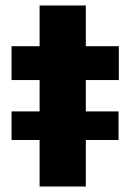

<svg xmlns="http://www.w3.org/2000/svg" viewBox="-20 -678 474 698"><path d="M22 -169V-273H411V-169ZM124 0V-387H22V-510H124V-658H292V-510H412V-387H292V0Z"/></svg>

Font: Saira SemiExpanded
Style: Bold
Weight: 700
Width: 6
Designer: Hector Gatti with collaboration of the Omnibus-Type team
Foundry: Omnibus-Type
Version: Version 1.101